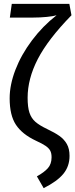

<svg xmlns="http://www.w3.org/2000/svg" viewBox="-20 -759 390 994"><path d="M350 -680Q228 -555 175.5 -453Q123 -351 123 -253Q123 -204 132.5 -175.5Q142 -147 163 -128.5Q184 -110 224 -91Q264 -72 288 -55Q312 -38 326 -13.5Q340 11 340 48Q340 102 308 141Q276 180 206 215L171 154Q209 133 228 111.5Q247 90 247 55Q247 34 240 21Q233 8 216.5 -3.5Q200 -15 165 -31Q95 -64 62.5 -113Q30 -162 30 -250Q30 -320 60 -398Q90 -476 145.5 -550Q201 -624 273 -680Q257 -675 222.5 -671.5Q188 -668 151 -668H31L41 -739H339Z"/></svg>

Font: Fira Sans Compressed
Style: Regular
Weight: 400
Width: 1
Designer: bBox Type GmbH & Carrois Corporate GbR & Edenspiekermann AG
Foundry: bBox Type GmbH & Carrois Corporate GbR & Edenspiekermann AG
Version: Version 4.301